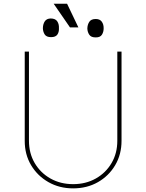

<svg xmlns="http://www.w3.org/2000/svg" viewBox="-20 -1006 790 1037"><path d="M613.6 -727.3H636.4V-245.7Q636.4 -171.9 602.1 -113.8Q567.8 -55.8 508.9 -22.2Q449.9 11.4 375 11.4Q300.8 11.4 241.5 -22.4Q182.2 -56.1 147.7 -114.2Q113.3 -172.2 113.6 -245.7V-727.3H136.4V-245.7Q136.4 -178.3 167.4 -125.4Q198.5 -72.4 252.5 -41.9Q306.5 -11.4 375 -11.4Q443.5 -11.4 497.5 -41.9Q551.5 -72.4 582.6 -125.4Q613.6 -178.3 613.6 -245.7ZM342.3 -985.8 403.4 -858H358L269.9 -985.8ZM211.6 -853.7Q212 -875.7 221.9 -890.8Q231.9 -905.9 254.3 -906.2Q279.1 -905.9 289.2 -890.8Q299.4 -875.7 298.3 -853.7Q299.4 -833.1 289.8 -819.2Q280.2 -805.4 255.7 -805.4Q230.5 -805.4 221.2 -820.3Q212 -835.2 211.6 -853.7ZM451.7 -852.3Q452.4 -873.2 462.4 -888.3Q472.3 -903.4 497.2 -903.4Q519.5 -903.4 529.8 -888.8Q540.1 -874.3 539.8 -853.7Q540.1 -834.2 530.7 -818.9Q521.3 -803.6 497.2 -804Q472.3 -803.6 462.4 -818.2Q452.4 -832.7 451.7 -852.3Z"/></svg>

Font: Inter Thin BETA
Style: Regular
Weight: 100
Designer: Rasmus Andersson
Foundry: rsms
Version: Version 3.011;git-f93a4a705